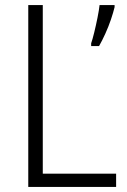

<svg xmlns="http://www.w3.org/2000/svg" viewBox="-20 -827 497 754"><path d="M91 -93V-807H148V-145H436V-93ZM430 -799Q425 -778 415.5 -750Q406 -722 393.5 -694.5Q381 -667 369 -646H338V-657Q343 -671 350 -699.5Q357 -728 363 -758Q369 -788 371 -807H430Z"/></svg>

Font: Noto Sans Telugu UI SemiCondensed Light
Style: Regular
Weight: 300
Width: 4
Designer: Jelle Bosma - Monotype Design Team
Foundry: Monotype Imaging Inc.
Version: Version 2.005; ttfautohint (v1.8.4.7-5d5b)